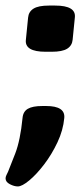

<svg xmlns="http://www.w3.org/2000/svg" viewBox="-73 -545 289 690"><path d="M-9 125Q-22 125 -37.5 117Q-53 109 -53 96Q-53 91 -50 84.5Q-47 78 -44 72Q-36 53 -18 6Q0 -41 8 -121Q10 -144 27 -154Q44 -164 79 -164H93Q162 -164 158 -121Q154 -77 133.5 -33.5Q113 10 85.5 46Q58 82 32 103.5Q6 125 -9 125ZM91 -359Q15 -359 20 -402L28 -482Q30 -503 47.5 -514Q65 -525 103 -525H125Q201 -525 196 -482L188 -402Q186 -381 168.5 -370Q151 -359 113 -359Z"/></svg>

Font: Asap Condensed Condensed Black
Style: Italic
Weight: 900
Width: 3
Italic angle: -6°
Designer: Pablo Cosgaya
Foundry: Omnibus-Type
Version: Version 3.001; ttfautohint (v1.8.4.7-5d5b)